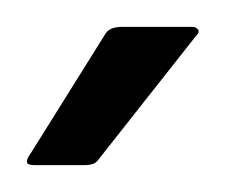

<svg xmlns="http://www.w3.org/2000/svg" viewBox="-20 -652 168 143"><path d="M6 -529Q0 -529 0 -531.5Q0 -534 3 -538L58 -626Q61 -632 71 -632H123Q126 -632 127.5 -630Q129 -628 125 -624L54 -534Q52 -531 49.5 -530Q47 -529 42 -529Z"/></svg>

Font: Glory
Style: Regular
Weight: 400
Designer: Robert Leuschke
Foundry: Robert Leuschke
Version: Version 1.011